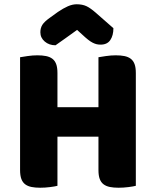

<svg xmlns="http://www.w3.org/2000/svg" viewBox="-20 -874 683 899"><path d="M616 -4Q605 -1 581.5 2Q558 5 535 5Q512 5 494.5 1.5Q477 -2 465 -11Q453 -20 447 -36Q441 -52 441 -78V-234H249V-4Q238 -1 214.5 2Q191 5 168 5Q145 5 127.5 1.5Q110 -2 98 -11Q86 -20 80 -36Q74 -52 74 -78V-606Q85 -608 109 -611.5Q133 -615 155 -615Q178 -615 195.5 -611.5Q213 -608 225 -599Q237 -590 243 -574Q249 -558 249 -532V-372H441V-606Q452 -608 476 -611.5Q500 -615 522 -615Q545 -615 562.5 -611.5Q580 -608 592 -599Q604 -590 610 -574Q616 -558 616 -532ZM341 -734Q310 -711 286 -694.5Q262 -678 240 -662Q210 -662 189.5 -679.5Q169 -697 169 -723Q169 -743 178.5 -758Q188 -773 215 -792L251 -818Q276 -835 297.5 -844.5Q319 -854 339 -854Q366 -854 385 -845Q404 -836 430 -813L511 -742Q511 -708 496.5 -686.5Q482 -665 451 -665Q441 -665 432.5 -667Q424 -669 414 -674Q404 -679 392 -688.5Q380 -698 364 -713Z"/></svg>

Font: Baloo Tamma
Style: Regular
Weight: 400
Designer: Divya Kowshik and Ek Type
Foundry: Ek Type
Version: Version 1.007;PS 1.000;hotconv 1.0.88;makeotf.lib2.5.647800